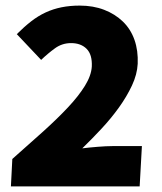

<svg xmlns="http://www.w3.org/2000/svg" viewBox="-20 -666 580 686"><path d="M24 -98Q83 -150 134 -196Q185 -242 223 -282.5Q261 -323 283.5 -359.5Q306 -396 308 -428Q310 -471 289.5 -491.5Q269 -512 234 -512Q202 -512 176.5 -493.5Q151 -475 127 -452L40 -544Q66 -570 91 -589.5Q116 -609 143 -621.5Q170 -634 200 -640Q230 -646 265 -646Q313 -646 352 -631Q391 -616 419 -589Q447 -562 460.5 -523.5Q474 -485 472 -438Q470 -400 451.5 -360.5Q433 -321 405 -282Q377 -243 342.5 -206Q308 -169 274 -136Q298 -139 329 -141.5Q360 -144 381 -144H487L479 0H19Z"/></svg>

Font: Kilde Sans Black
Style: Regular
Weight: 900
Italic angle: -3°
Designer: Paul D. Hunt
Foundry: Adobe Systems Incorporated
Version: Version 1.050;PS Version 1.000;hotconv 1.0.70;makeotf.lib2.5